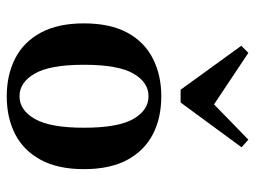

<svg xmlns="http://www.w3.org/2000/svg" viewBox="-110 -606 727 546"><g transform="rotate(90 253.0 -332.5)"><path d="M253.2 11.3Q192.7 11.3 146 -12.5Q99.2 -36.3 72.6 -85.1Q46 -133.9 46 -208.1Q46 -283.1 72.6 -331.9Q99.2 -380.6 146.4 -404.4Q193.5 -428.2 253.2 -428.2Q314.5 -428.2 360.9 -404.4Q407.3 -380.6 433.9 -331.9Q460.5 -283.1 460.5 -208.1Q460.5 -133.9 433.9 -85.1Q407.3 -36.3 360.9 -12.5Q314.5 11.3 253.2 11.3ZM253.2 -25Q292.7 -25 317.7 -68.5Q342.7 -112.1 342.7 -208.1Q342.7 -305.6 317.7 -348.8Q292.7 -391.9 253.2 -391.9Q213.7 -391.9 188.7 -348.8Q163.7 -305.6 163.7 -208.1Q163.7 -112.1 188.7 -68.5Q213.7 -25 253.2 -25ZM376.6 -675.8 398.4 -656.5 271 -483.1H234.7L109.7 -655.6L129.8 -675.8L299.2 -562.9L250 -552.4Z"/></g></svg>

Font: Playfair 9pt
Style: Bold
Weight: 700
Designer: Claus Eggers Sørensen
Foundry: Claus Eggers Sørensen
Version: Version 2.203